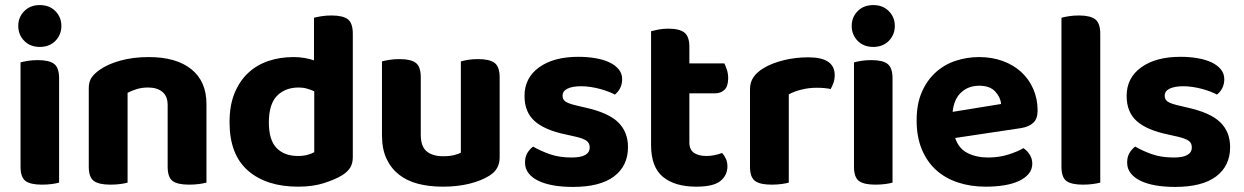

<svg xmlns="http://www.w3.org/2000/svg" viewBox="-20 -721 4903 757"><path d="M213 -1Q203 2 185 4.5Q167 7 145 7Q100 7 80.5 -7.5Q61 -22 61 -64V-475Q71 -478 89 -481Q107 -484 129 -484Q174 -484 193.5 -469Q213 -454 213 -412ZM52 -619Q52 -653 75.5 -677Q99 -701 137 -701Q175 -701 198.5 -677Q222 -653 222 -619Q222 -584 198.5 -560Q175 -536 137 -536Q99 -536 75.5 -560Q52 -584 52 -619Z M641 -307Q641 -342 620 -359Q599 -376 564 -376Q540 -376 520 -370Q500 -364 483 -355V-1Q473 2 455 4.5Q437 7 415 7Q370 7 350 -7.5Q330 -22 330 -64V-373Q330 -399 341 -415Q352 -431 372 -445Q404 -468 454.5 -482Q505 -496 566 -496Q675 -496 734.5 -448Q794 -400 794 -311V-1Q783 2 765 4.5Q747 7 725 7Q680 7 660.5 -7.5Q641 -22 641 -64V-307Z M1137 -496Q1160 -496 1180.5 -492.5Q1201 -489 1218 -483V-651Q1229 -654 1247 -657Q1265 -660 1287 -660Q1332 -660 1351.5 -645Q1371 -630 1371 -588V-101Q1371 -77 1361 -60.5Q1351 -44 1329 -30Q1301 -13 1257 1Q1213 15 1156 15Q1030 15 957.5 -48.5Q885 -112 885 -239Q885 -305 904.5 -353Q924 -401 958 -433Q992 -465 1038 -480.5Q1084 -496 1137 -496ZM1219 -361Q1206 -367 1190.5 -371.5Q1175 -376 1158 -376Q1104 -376 1072 -343Q1040 -310 1040 -238Q1040 -169 1070.5 -137.5Q1101 -106 1155 -106Q1176 -106 1192.5 -110.5Q1209 -115 1219 -121Z M1950 -100Q1950 -53 1909 -28Q1877 -8 1830 3.5Q1783 15 1726 15Q1672 15 1628 3.5Q1584 -8 1552.5 -33Q1521 -58 1503.5 -96Q1486 -134 1486 -188V-479Q1497 -482 1515 -485Q1533 -488 1555 -488Q1600 -488 1619.5 -473Q1639 -458 1639 -416V-189Q1639 -144 1662 -124.5Q1685 -105 1727 -105Q1753 -105 1770.5 -109.5Q1788 -114 1797 -119V-479Q1807 -482 1825 -485Q1843 -488 1865 -488Q1910 -488 1930 -473Q1950 -458 1950 -416V-100Z M2456 -141Q2456 -67 2401 -25.5Q2346 16 2239 16Q2197 16 2162.5 10Q2128 4 2103 -8Q2078 -20 2064 -38Q2050 -56 2050 -80Q2050 -102 2059 -117.5Q2068 -133 2082 -143Q2111 -126 2148 -113Q2185 -100 2234 -100Q2305 -100 2305 -140Q2305 -157 2292.5 -166Q2280 -175 2250 -182L2210 -191Q2128 -208 2088 -243.5Q2048 -279 2048 -343Q2048 -414 2105.5 -455.5Q2163 -497 2260 -497Q2296 -497 2328 -491.5Q2360 -486 2383 -475Q2406 -464 2419.5 -447.5Q2433 -431 2433 -409Q2433 -389 2425 -373.5Q2417 -358 2404 -348Q2396 -353 2380.5 -359Q2365 -365 2347 -370Q2329 -375 2309 -378Q2289 -381 2272 -381Q2237 -381 2217.5 -371.5Q2198 -362 2198 -343Q2198 -329 2209 -321Q2220 -313 2249 -306L2287 -297Q2378 -277 2417 -239Q2456 -201 2456 -141Z M2698 -159Q2698 -131 2716 -118.5Q2734 -106 2766 -106Q2781 -106 2798 -109.5Q2815 -113 2827 -118Q2836 -108 2842 -95Q2848 -82 2848 -65Q2848 -30 2820.5 -7.5Q2793 15 2725 15Q2641 15 2594 -23.5Q2547 -62 2547 -149V-598Q2558 -601 2576 -604.5Q2594 -608 2615 -608Q2659 -608 2678.5 -592.5Q2698 -577 2698 -536V-471H2836Q2841 -461 2846 -445.5Q2851 -430 2851 -413Q2851 -381 2836.5 -367Q2822 -353 2799 -353H2698V-159Z M3090 -1Q3080 2 3062 4.5Q3044 7 3022 7Q2977 7 2957 -7.5Q2937 -22 2937 -64V-369Q2937 -397 2951 -417Q2965 -437 2990 -452Q3023 -472 3069.5 -483.5Q3116 -495 3167 -495Q3271 -495 3271 -425Q3271 -408 3266 -394Q3261 -380 3255 -370Q3232 -375 3199 -375Q3170 -375 3141 -368Q3112 -361 3090 -349Z M3499 -1Q3489 2 3471 4.5Q3453 7 3431 7Q3386 7 3366.5 -7.5Q3347 -22 3347 -64V-475Q3357 -478 3375 -481Q3393 -484 3415 -484Q3460 -484 3479.5 -469Q3499 -454 3499 -412ZM3338 -619Q3338 -653 3361.5 -677Q3385 -701 3423 -701Q3461 -701 3484.5 -677Q3508 -653 3508 -619Q3508 -584 3484.5 -560Q3461 -536 3423 -536Q3385 -536 3361.5 -560Q3338 -584 3338 -619Z M3746 -177Q3760 -135 3795 -117.5Q3830 -100 3876 -100Q3918 -100 3955 -111.5Q3992 -123 4015 -137Q4030 -127 4040 -111Q4050 -95 4050 -76Q4050 -53 4036 -36Q4022 -19 3997.5 -7.5Q3973 4 3939.5 9.5Q3906 15 3866 15Q3807 15 3757 -1.5Q3707 -18 3671 -50.5Q3635 -83 3614.5 -132Q3594 -181 3594 -247Q3594 -311 3614.5 -358Q3635 -405 3669.5 -436Q3704 -467 3748.5 -481.5Q3793 -496 3840 -496Q3891 -496 3933.5 -480.5Q3976 -465 4006.5 -437Q4037 -409 4054 -370Q4071 -331 4071 -285Q4071 -253 4054 -237Q4037 -221 4006 -216ZM3841 -383Q3798 -383 3769.5 -356.5Q3741 -330 3736 -280L3927 -311Q3925 -337 3904 -360Q3883 -383 3841 -383Z M4249 7Q4204 7 4184.5 -7.5Q4165 -22 4165 -64V-651Q4175 -654 4193.5 -657Q4212 -660 4234 -660Q4278 -660 4298 -645Q4318 -630 4318 -588V-1Q4307 2 4289 4.5Q4271 7 4249 7Z M4830 -141Q4830 -67 4775 -25.5Q4720 16 4613 16Q4571 16 4536.5 10Q4502 4 4477 -8Q4452 -20 4438 -38Q4424 -56 4424 -80Q4424 -102 4433 -117.5Q4442 -133 4456 -143Q4485 -126 4522 -113Q4559 -100 4608 -100Q4679 -100 4679 -140Q4679 -157 4666.5 -166Q4654 -175 4624 -182L4584 -191Q4502 -208 4462 -243.5Q4422 -279 4422 -343Q4422 -414 4479.5 -455.5Q4537 -497 4634 -497Q4670 -497 4702 -491.5Q4734 -486 4757 -475Q4780 -464 4793.5 -447.5Q4807 -431 4807 -409Q4807 -389 4799 -373.5Q4791 -358 4778 -348Q4770 -353 4754.5 -359Q4739 -365 4721 -370Q4703 -375 4683 -378Q4663 -381 4646 -381Q4611 -381 4591.5 -371.5Q4572 -362 4572 -343Q4572 -329 4583 -321Q4594 -313 4623 -306L4661 -297Q4752 -277 4791 -239Q4830 -201 4830 -141Z"/></svg>

Font: Baloo Paaji 2
Style: Bold
Weight: 700
Designer: Shuchita Grover, Noopur Datye and Ek Type
Foundry: Ek Type
Version: Version 1.640;hotconv 1.0.111;makeotfexe 2.5.65597; ttfautoh